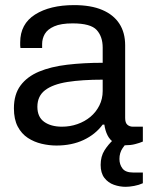

<svg xmlns="http://www.w3.org/2000/svg" viewBox="-20 -558 585 752"><path d="M200.9 12Q172.5 12 143.1 5.1Q113.6 -1.8 89 -17.9Q64.3 -34.1 49.4 -62.4Q34.5 -90.8 34.5 -133.7Q34.5 -188.2 60.3 -223Q86.1 -257.8 132.6 -277.4Q179.1 -296.9 243.1 -304.5Q307 -312.1 382.2 -312.1V-371.6Q382.2 -414.8 358.6 -440.6Q335 -466.4 264.4 -466.4Q218.6 -466.4 192.3 -454.8Q166.1 -443.3 155.5 -425Q145 -406.7 145 -385.4V-370H60.1Q59.1 -375 59.1 -380Q59.1 -385 59.1 -392Q59.1 -464.1 117.4 -501.1Q175.7 -538 270.2 -538Q336.3 -538 380.5 -519.1Q424.7 -500.3 447.4 -465.4Q470.2 -430.4 470.2 -380.6V-95.9Q470.2 -76.9 478.9 -69.4Q487.6 -61.8 500.6 -61.8H539.5V-3.5Q525.8 2.3 508.7 6.6Q491.5 11 470.4 11Q443.9 11 427.1 0.7Q410.3 -9.7 401.1 -28.2Q391.9 -46.7 388.7 -70.1H382.2Q353.9 -31.7 307.5 -9.8Q261.1 12 200.9 12ZM222.8 -61.8Q254.6 -61.8 283.4 -72Q312.2 -82.1 334.1 -100.4Q356 -118.7 369.1 -144.7Q382.2 -170.7 382.2 -201.8V-246Q301.5 -246 244.2 -237Q186.9 -227.9 156.6 -204.8Q126.4 -181.6 126.4 -139.7Q126.4 -99.8 153 -80.8Q179.6 -61.8 222.8 -61.8ZM472.3 173.7Q448.7 173.7 426.1 165.7Q403.4 157.7 388.8 138.7Q374.2 119.6 374.2 87.9Q374.2 54.6 389.3 30.8Q404.4 7 425.4 -12H483.6V-6.2Q472.7 3.8 460.2 22.2Q447.8 40.5 447.8 64.8Q447.8 86.1 459.7 101.9Q471.7 117.7 501.4 117.7H539.5V159.7Q524.3 166.7 505.4 170.2Q486.5 173.7 472.3 173.7Z"/></svg>

Font: Archivo Variable SemiBold
Style: Regular
Weight: 600
Designer: Hector Gatti
Foundry: Omnibus-Type
Version: Version 2.001